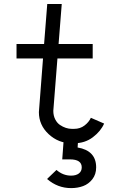

<svg xmlns="http://www.w3.org/2000/svg" viewBox="-20 -716 640 976"><path d="M251 -152.8Q251 -128.4 260.5 -109.6Q270 -90.8 284.9 -80.8Q299.8 -70.8 314.9 -65.9Q330.1 -61 344.7 -61H356.9Q387.2 -61 409.4 -77.9Q431.6 -94.7 441.9 -117.2L509.3 -87.9Q492.2 -48.8 451.9 -18.3Q411.6 12.2 356.9 12.2H344.7Q277.3 12.2 227.5 -33.9Q177.7 -80.1 177.7 -146L198.7 -418.9H64V-492.2H204.1L220.2 -695.8H293.9L277.8 -492.2H451.2V-418.9H272ZM395.5 134.8Q395.5 94.2 335.4 94.2H296.4L303.2 1.5V-5.9H376.5V4.4L374.5 33.7Q468.8 49.8 468.8 134.8Q468.8 170.4 449.5 195.1Q430.2 219.7 402.3 230Q374.5 240.2 341.3 240.2Q272.9 240.2 219.2 193.8L267.1 147.9Q300.3 176.8 341.3 176.8Q366.2 176.8 380.9 165.8Q395.5 154.8 395.5 134.8Z"/></svg>

Font: Anka/Coder
Style: Regular
Weight: 400
Monospace: yes
Version: Version 001.100